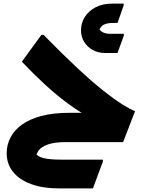

<svg xmlns="http://www.w3.org/2000/svg" viewBox="-20 -786 791 1062"><path d="M345 0Q280 0 243.5 13.5Q207 27 193 47.5Q179 68 178 89L176 62Q189 81 223 89Q257 97 317 97H549V108L494 256H304Q216 256 151.5 232Q87 208 52 164.5Q17 121 17 61Q17 16 37.5 -24.5Q58 -65 100.5 -96Q143 -127 208.5 -144.5Q274 -162 364 -162H511L470 -140Q414 -170 352 -216Q290 -262 226 -321Q162 -380 101 -445L209 -593H221Q327 -485 408.5 -409Q490 -333 551.5 -284.5Q613 -236 656 -209Q699 -182 727 -171L661 0ZM428 -618Q428 -659 449 -692Q470 -725 508.5 -745.5Q547 -766 600 -766H664V-756L630 -659H603Q574 -659 554 -649.5Q534 -640 524 -605L521 -641Q530 -617 547.5 -608Q565 -599 589 -599H665V-589L630 -493H559Q522 -493 492 -510Q462 -527 445 -555Q428 -583 428 -618Z"/></svg>

Font: Kufam ExtraBold
Style: Italic
Weight: 800
Italic angle: -11°
Designer: Artur Schmal
Foundry: Original Type
Version: Version 1.301; ttfautohint (v1.8.3)